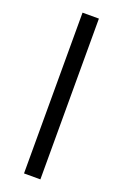

<svg xmlns="http://www.w3.org/2000/svg" viewBox="-142 -764 516 808"><g transform="rotate(20 116.5 -360.0)"><path d="M153.3 0H80V-720H153.3Z"/></g></svg>

Font: Manrope Variable Light
Style: Regular
Weight: 200
Designer: Mikhail Sharanda
Foundry: Mikhail Sharanda
Version: Version 4.505